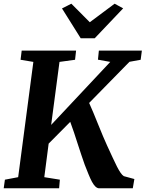

<svg xmlns="http://www.w3.org/2000/svg" viewBox="-23 -1016 786 1036"><path d="M-3 0 3.5 -46.5 75 -60 157 -682 88 -693.5 94 -743H387.5L382 -693.5L298 -682L253 -342L572 -682L505.5 -694L510.5 -743H742.5L736 -693.5L675.5 -682.5L458 -460.5Q468 -439 480.8 -408Q493.5 -377 507 -343.8Q520.5 -310.5 533 -280.5Q545.5 -250.5 554.5 -231.5Q571.5 -194.5 584.8 -165.8Q598 -137 608.5 -116.5Q619 -96 628 -83.2Q637 -70.5 645 -65.5L702 -50L693.5 0H510.5Q500.5 -1 491.2 -10Q482 -19 473.2 -35.2Q464.5 -51.5 455 -74.8Q445.5 -98 434 -127.5Q425.5 -151 416 -179.8Q406.5 -208.5 396.2 -240Q386 -271.5 376 -302Q366 -332.5 356 -358.5L239.5 -241L216 -60L300 -46.5L296 0ZM412.5 -809.5 311.5 -970.5 362 -996Q387 -971 411.8 -946Q436.5 -921 461.5 -896Q495 -921 528.5 -946Q562 -971 595.5 -996L641.5 -971L488 -809.5Z"/></svg>

Font: Merriweather Light 18pt
Style: Bold Italic
Weight: 700
Italic angle: -7.8°
Version: Version 2.101